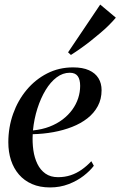

<svg xmlns="http://www.w3.org/2000/svg" viewBox="-20 -812 528 842"><path d="M391.5 -85Q375 -63 346.8 -41Q318.5 -19 280.8 -4.5Q243 10 199.5 10Q154.5 10 120.2 -5Q86 -20 63 -46.8Q40 -73.5 28.2 -109.5Q16.5 -145.5 16.5 -188Q16.5 -253.5 37.5 -312.8Q58.5 -372 96.8 -417.8Q135 -463.5 186.8 -490Q238.5 -516.5 300.5 -516.5Q342.5 -516.5 370.2 -504Q398 -491.5 411.8 -469Q425.5 -446.5 425.5 -416.5Q425.5 -377.5 409 -346.8Q392.5 -316 363.5 -293.2Q334.5 -270.5 296.2 -255.5Q258 -240.5 214 -232.5Q170 -224.5 123.5 -223.5Q121.5 -187.5 126.2 -153.8Q131 -120 144 -93.2Q157 -66.5 179.2 -50.8Q201.5 -35 234.5 -35Q264 -35 289.8 -43.5Q315.5 -52 338.2 -68Q361 -84 380.5 -105ZM286 -493Q255.5 -493 228.5 -472.8Q201.5 -452.5 180 -417Q158.5 -381.5 144 -336Q129.5 -290.5 124.5 -240Q164.5 -244 197 -256.5Q229.5 -269 254.8 -288.2Q280 -307.5 297 -331Q314 -354.5 322.8 -381.2Q331.5 -408 331.5 -435.5Q331.5 -463.5 320.8 -478.2Q310 -493 286 -493ZM278.5 -582.5 419.5 -792 488 -734.5Q474.5 -718.5 457.5 -701.5Q440.5 -684.5 420.2 -667.5Q400 -650.5 378.8 -633.5Q357.5 -616.5 335.2 -600.8Q313 -585 291 -571Z"/></svg>

Font: Merriweather 144pt
Style: Italic
Weight: 400
Italic angle: -7.8°
Version: Version 2.101